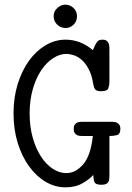

<svg xmlns="http://www.w3.org/2000/svg" viewBox="-20 -792 565 823"><path d="M210 -722Q210 -744 226 -758Q242 -772 260 -772Q280 -772 295 -758Q310 -744 310 -722Q310 -700 295 -686Q280 -672 262 -672Q239 -672 224.5 -687Q210 -702 210 -722ZM38 -306Q38 -374 56 -432Q74 -490 104.5 -532Q135 -574 175.5 -598Q216 -622 261 -622Q325 -622 378 -577Q389 -603 396 -612.5Q403 -622 419 -622Q430 -622 436 -618Q442 -614 445 -607.5Q448 -601 448.5 -594Q449 -587 449 -581V-442Q449 -427 444.5 -414Q440 -401 414 -401Q394 -401 388 -409Q382 -417 380 -430Q374 -470 360 -496Q346 -522 329.5 -536Q313 -550 295.5 -555.5Q278 -561 265 -561Q236 -561 207.5 -542.5Q179 -524 156.5 -490.5Q134 -457 120.5 -409.5Q107 -362 107 -305Q107 -250 120 -203Q133 -156 155 -122Q177 -88 205.5 -69Q234 -50 264 -50Q304 -50 336.5 -87.5Q369 -125 378 -209H336Q330 -209 323 -209.5Q316 -210 310 -213Q304 -216 300 -222Q296 -228 296 -240Q296 -251 300 -257Q304 -263 310 -266Q316 -269 323 -269.5Q330 -270 336 -270H455Q461 -270 468 -269.5Q475 -269 481 -266Q487 -263 491.5 -257Q496 -251 496 -240Q496 -217 481.5 -213Q467 -209 449 -209V-41Q449 -34 448.5 -26.5Q448 -19 445 -13Q442 -7 435 -3.5Q428 0 415 0Q389 0 384.5 -12.5Q380 -25 380 -42Q365 -25 334.5 -7Q304 11 261 11Q216 11 176 -12.5Q136 -36 105 -78.5Q74 -121 56 -179Q38 -237 38 -306Z"/></svg>

Font: CMU Typewriter Custom
Style: Regular
Weight: 500
Monospace: yes
Version: Version 0.7.0